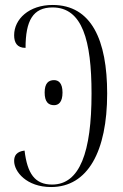

<svg xmlns="http://www.w3.org/2000/svg" viewBox="-20 -744 496 774"><path d="M186 10C334 10 412 -134 412 -367C412 -582 349 -724 192 -724C97 -724 37 -667 37 -602C37 -573 48 -551 83 -551C83 -661 113 -714 192 -714C312 -714 349 -581 349 -367C349 -131 302 0 190 0C120 0 90 -45 79 -137C47 -133 37 -117 37 -95C37 -52 87 10 186 10ZM198 -320C216 -320 232 -332 232 -371C232 -409 216 -421 198 -421C176 -421 160 -409 160 -371C160 -332 176 -320 198 -320Z"/></svg>

Font: Noto Serif Display ExtraCondensed Light
Style: Regular
Weight: 300
Width: 2
Designer: Monotype Design Team
Foundry: Monotype Imaging Inc.
Version: Version 2.009